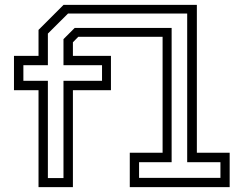

<svg xmlns="http://www.w3.org/2000/svg" viewBox="-20 -770 988 790"><path d="M138.5 0V-399H37.5V-540H138.5V-647L241.5 -750H790V-141.5H925V0H514V-141.5H649V-618.5H302L280 -596V-540H436.5V-399H280V0ZM177 -37.2H241.2V-437.5H399.8V-501.8H241.2V-609L287.2 -655H686.2V-102.5H552.2V-38.2H887V-102.5H750.2V-714.2H259.8L177 -631.8V-501.8H76.2V-437.5H177Z"/></svg>

Font: Tourney Thin
Style: Regular
Weight: 100
Designer: Tyler Finck
Foundry: Etcetera Type Co
Version: Version 1.015